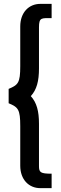

<svg xmlns="http://www.w3.org/2000/svg" viewBox="-20 -705 313 986"><path d="M187 261.2H245.1V187C187.5 187 180.2 180.2 180.2 147.5V-69.3C180.2 -134.3 168.5 -178.2 138.2 -211.4C168.5 -244.1 180.2 -288.6 180.2 -353.5V-564.9C180.2 -616.7 193.8 -611.8 245.1 -611.8V-685.1H187C128.4 -685.1 84 -641.1 84 -569.3V-365.2C84 -279.3 73.2 -269 24.4 -248.5V-174.8C73.7 -154.3 84 -143.1 84 -57.1V146C84 217.3 128.4 261.2 187 261.2Z"/></svg>

Font: Now ExtraBold
Style: Regular
Weight: 800
Designer: Alfredo Marco Pradil
Foundry: Alfredo Marco Pradil
Version: Version 1.200;hotconv 1.0.109;makeotfexe 2.5.65596